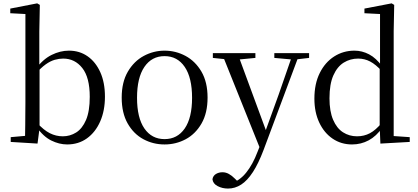

<svg xmlns="http://www.w3.org/2000/svg" viewBox="-20 -825 2428 1116"><path d="M42.3 0V-27.8L125.7 -35.2Q126.7 -63.6 126.7 -98.1Q126.7 -132.5 127.2 -166.9Q127.7 -201.3 127.7 -228.5V-743.5L39.7 -748.1V-775.1L196.1 -805.5L211.5 -796.5L208.5 -641V-437.1L209.9 -427.1V-81.2V-79.9L198.1 9.5ZM370.2 14.6Q324.1 14.6 277.7 -8.4Q231.3 -31.5 193.2 -86.3H182.2L195.3 -111.1Q233.7 -68.9 269.6 -50.8Q305.4 -32.7 345.1 -32.7Q387.2 -32.7 422.8 -55Q458.4 -77.4 480.1 -127.9Q501.7 -178.5 501.7 -262.4Q501.7 -374.7 458.4 -429.6Q415.1 -484.5 347.3 -484.5Q323.5 -484.5 298.2 -477.4Q272.9 -470.2 245.7 -450.9Q218.6 -431.5 186.2 -395.4L175.4 -424.4H188.1Q229.3 -480.6 279.6 -505.6Q329.8 -530.6 380.7 -530.6Q442.1 -530.6 488.9 -498Q535.8 -465.4 562.9 -405.4Q590 -345.3 590 -263.2Q590 -181.9 562.4 -119.1Q534.8 -56.3 485.4 -20.8Q436.1 14.6 370.2 14.6Z M936.5 14.6Q870.2 14.6 813.4 -15.9Q756.6 -46.5 722 -107.4Q687.4 -168.3 687.4 -257.8Q687.4 -347.6 723.1 -408.5Q758.7 -469.3 815.7 -500Q872.7 -530.6 936.5 -530.6Q1001.2 -530.6 1058.2 -500.1Q1115.2 -469.5 1150.9 -408.7Q1186.5 -347.8 1186.5 -257.8Q1186.5 -168 1151.4 -107.2Q1116.3 -46.3 1059.5 -15.8Q1002.7 14.6 936.5 14.6ZM936.5 -16.4Q1011 -16.4 1053.7 -78.2Q1096.4 -140.1 1096.4 -256.6Q1096.4 -373.4 1053.7 -436.1Q1011 -498.8 936.5 -498.8Q862.1 -498.8 819.3 -436.1Q776.5 -373.4 776.5 -256.6Q776.5 -140.1 819.3 -78.2Q862.1 -16.4 936.5 -16.4Z M1305.4 271Q1272 271 1244.9 256.7Q1217.7 242.4 1214.9 216.7Q1218.5 196.1 1235.3 186.2Q1252.1 176.2 1273.2 176.2Q1293 176.2 1310.7 186.3Q1328.5 196.3 1345.1 213.2L1373.8 241.4L1342.3 257.1L1322.5 240.1Q1371.9 226.4 1410.4 179Q1448.9 131.6 1476.9 57.6L1505.6 -15.2L1510.2 -27.8L1599.4 -274.3L1683.3 -516H1722.2L1512.1 46.5Q1482.2 125.6 1449.8 175.3Q1417.4 225.1 1381.7 248Q1346 271 1305.4 271ZM1496.7 51.4 1269 -516H1360.3L1528.7 -59.3L1534.7 -46.2ZM1217.2 -488.4V-516H1464.5V-488.4L1357.9 -478.1H1316.1ZM1574.5 -488.4V-516H1776.6V-488.4L1695.3 -478.9H1680.3Z M2026.4 14.6Q1963 14.6 1913.4 -19Q1863.9 -52.6 1835.7 -112.6Q1807.4 -172.7 1807.4 -251.6Q1807.4 -337.9 1838.4 -400.3Q1869.3 -462.8 1922.3 -496.7Q1975.2 -530.6 2040.4 -530.6Q2084.2 -530.6 2125.3 -509.2Q2166.5 -487.7 2202.7 -437.5H2212.5L2199.8 -411.3Q2164.2 -450.3 2131.6 -467.4Q2099 -484.5 2061.8 -484.5Q2015.9 -484.5 1978 -461.1Q1940.2 -437.6 1917.7 -386.9Q1895.1 -336.1 1895.1 -253.7Q1895.1 -178.2 1916.2 -128.9Q1937.2 -79.6 1973.6 -56.1Q2010.1 -32.7 2055.2 -32.7Q2096.2 -32.7 2130 -50.6Q2163.7 -68.5 2198.4 -110.2L2210.9 -82.4H2201.5Q2167.7 -33.4 2123.1 -9.4Q2078.5 14.6 2026.4 14.6ZM2191 9.6 2186.9 -88.8V-91.6V-430.7L2188.9 -440.3V-743.5L2098.3 -748.1V-775.1L2256.5 -805.5L2271.3 -796.5L2268.3 -644.4V-34.2L2361.6 -27.8V0Z"/></svg>

Font: Noto Serif HK
Style: Regular
Weight: 200
Designer: Ryoko NISHIZUKA 西塚涼子 (kana & ideographs); Frank Grießhammer (Latin, Greek & Cyrillic); Wenlong ZHANG 张文龙 (bopomofo); San
Foundry: Adobe
Version: Version 2.001;hotconv 1.1.0;makeotfexe 2.6.0